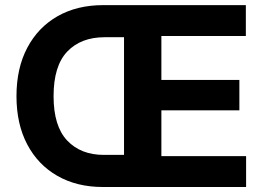

<svg xmlns="http://www.w3.org/2000/svg" viewBox="-20 -748 1058 768"><path d="M391.1 0Q287.6 0 209.7 -44.4Q131.8 -88.9 88.9 -170.4Q45.9 -252 45.9 -363.3Q45.9 -475.1 89.1 -556.9Q132.3 -638.7 210.2 -683.1Q288.1 -727.5 393.1 -727.5H963.4V-604H625.5V-428.2H937.5V-306.6H625.5V-123.5H964.4V0ZM476.1 -128.4V-599.1H398.4Q303.7 -599.1 249 -541.7Q194.3 -484.4 194.3 -363.3Q194.3 -243.2 248.8 -185.8Q303.2 -128.4 395.5 -128.4Z"/></svg>

Font: Inter-Bold
Style: Bold
Weight: 700
Designer: Rasmus Andersson
Foundry: rsms
Version: Version 4.000;git-a52131595